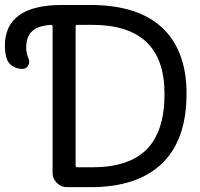

<svg xmlns="http://www.w3.org/2000/svg" viewBox="-129 -775 807 774"><path d="M183.6 -674.8Q175.8 -674.8 175.8 -668V-107.4Q175.8 -100.6 183.6 -100.6H242.2Q390.6 -100.6 462.4 -172.9Q534.2 -245.1 534.2 -397.5Q534.2 -674.8 242.2 -674.8ZM-13.7 -538.1Q-7.8 -523.4 -15.6 -510.3Q-23.4 -497.1 -39.1 -497.1Q-60.5 -497.1 -78.6 -508.8Q-96.7 -520.5 -102.5 -540Q-109.4 -565.4 -109.4 -589.8Q-109.4 -754.9 121.1 -754.9H235.4Q426.8 -754.9 524.9 -663.1Q623 -571.3 623 -397.5Q623 -210.9 523.9 -115.7Q424.8 -20.5 235.4 -20.5H140.6Q117.2 -20.5 100.1 -37.6Q83 -54.7 83 -78.1V-668Q83 -674.8 75.2 -674.8Q24.4 -670.9 2 -650.4Q-23.4 -629.9 -23.4 -581.1Q-23.4 -561.5 -13.7 -538.1Z"/></svg>

Font: Gen Jyuu Gothic Regular
Style: Regular
Weight: 400
Designer: [Source Han Sans]
Ryoko NISHIZUKA  (kana & ideographs); Paul D. Hunt (Latin, Greek & Cyrillic); Wenlong ZHANG  (bopomofo
Version: Version 1.002.20150607